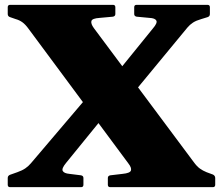

<svg xmlns="http://www.w3.org/2000/svg" viewBox="-20 -774 922 794"><path d="M22 0Q12 0 12 -10V-38Q12 -47 21 -51L52 -62Q72 -69 85 -78Q98 -87 108 -99L386 -426L475 -373L253 -100Q234 -77 239.5 -67Q245 -57 267 -55L315 -49Q325 -47 325 -38V-10Q325 0 315 0ZM812 -695Q791 -689 778 -680.5Q765 -672 755 -660L509 -362L428 -429L612 -656Q632 -679 626.5 -689Q621 -699 598 -700L545 -705Q535 -707 535 -716V-744Q535 -754 545 -754H838Q848 -754 848 -744V-716Q848 -706 838 -703ZM392 -700Q361 -698 358 -687Q355 -676 368 -658L781 -104Q794 -86 806.5 -77Q819 -68 834 -62L861 -52Q870 -47 870 -38V-10Q870 0 860 0H436Q426 0 426 -10V-38Q426 -47 436 -49L487 -55Q518 -58 521.5 -69Q525 -80 511 -98L98 -655Q85 -673 72.5 -682Q60 -691 45 -695L22 -703Q12 -706 12 -716V-744Q12 -754 22 -754H447Q457 -754 457 -744V-716Q457 -707 447 -705Z"/></svg>

Font: Hahmlet Black
Style: Regular
Weight: 900
Version: Version 1.002